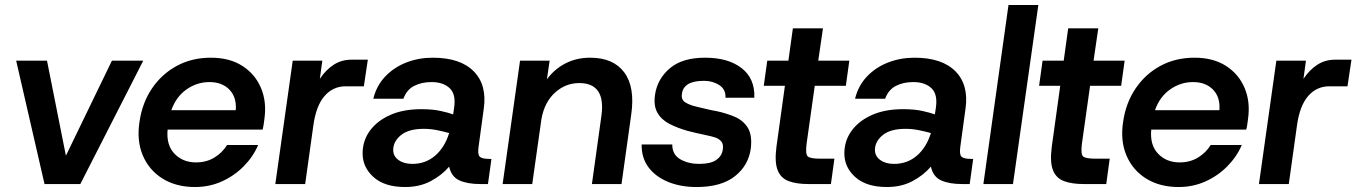

<svg xmlns="http://www.w3.org/2000/svg" viewBox="-20 -740 5454 772"><path d="M159 0 45 -496H169L245 -114L430 -496H556L303 0Z M764 12Q688 12 633.5 -22Q579 -56 554 -115.5Q529 -175 541 -251Q552 -327 591.5 -385Q631 -443 691.5 -475.5Q752 -508 828 -508Q903 -508 954.5 -475Q1006 -442 1029.5 -386Q1053 -330 1043 -261Q1042 -253 1040.5 -242Q1039 -231 1036 -219H654Q648 -157 681.5 -122Q715 -87 768 -87Q810 -87 842 -106.5Q874 -126 893 -157H1018Q998 -110 960 -71.5Q922 -33 872 -10.5Q822 12 764 12ZM822 -410Q772 -410 730 -380.5Q688 -351 669 -297H928Q932 -349 902.5 -379.5Q873 -410 822 -410Z M1087 0 1157 -496H1276L1266 -423Q1290 -459 1321.5 -479.5Q1353 -500 1393 -500H1459L1443 -393H1370Q1319 -393 1285 -354Q1251 -315 1240 -236L1207 0Z M1609 12Q1527 12 1482.5 -27.5Q1438 -67 1438 -123Q1438 -174 1467 -214Q1496 -254 1548.5 -277.5Q1601 -301 1674 -301Q1719 -301 1751 -294Q1783 -287 1802 -280L1806 -307Q1814 -361 1788 -385.5Q1762 -410 1715 -410Q1675 -410 1645 -394.5Q1615 -379 1602 -343H1481Q1494 -396 1529.5 -433Q1565 -470 1614.5 -489Q1664 -508 1720 -508Q1831 -508 1885 -453Q1939 -398 1925 -302L1904 -148Q1900 -118 1909.5 -109.5Q1919 -101 1949 -101H1956L1942 0H1911Q1860 0 1827.5 -14.5Q1795 -29 1786 -70Q1756 -35 1711.5 -11.5Q1667 12 1609 12ZM1561 -137Q1561 -112 1582.5 -96.5Q1604 -81 1638 -81Q1691 -81 1729.5 -114Q1768 -147 1786 -205Q1765 -211 1738 -216.5Q1711 -222 1684 -222Q1623 -222 1592 -196.5Q1561 -171 1561 -137Z M2360 0 2398 -273Q2417 -406 2309 -406Q2254 -406 2211.5 -367.5Q2169 -329 2157 -261L2120 0H2001L2071 -496H2190L2179 -421Q2209 -462 2253.5 -485Q2298 -508 2353 -508Q2446 -508 2490 -449Q2534 -390 2518 -279L2479 0Z M2781 12Q2716 12 2665.5 -9Q2615 -30 2587 -68Q2559 -106 2560 -159H2683Q2683 -118 2715.5 -99.5Q2748 -81 2791 -81Q2837 -81 2859.5 -96.5Q2882 -112 2886 -137Q2890 -160 2880 -171.5Q2870 -183 2853.5 -188Q2837 -193 2821 -196Q2803 -200 2780.5 -205Q2758 -210 2744 -214Q2705 -225 2672.5 -241.5Q2640 -258 2623.5 -286.5Q2607 -315 2614 -361Q2624 -424 2674 -466Q2724 -508 2815 -508Q2908 -508 2962 -466Q3016 -424 3013 -347H2897Q2899 -380 2872.5 -397.5Q2846 -415 2811 -415Q2768 -415 2746.5 -401.5Q2725 -388 2722 -363Q2718 -340 2734.5 -329Q2751 -318 2781 -311Q2797 -307 2823 -301Q2849 -295 2862 -293Q2899 -285 2933 -271Q2967 -257 2986 -227.5Q3005 -198 2999 -144Q2990 -75 2935 -31.5Q2880 12 2781 12Z M3230 0Q3182 0 3150.5 -12Q3119 -24 3106.5 -56.5Q3094 -89 3102 -150L3136 -395H3051L3065 -496H3150L3168 -626H3289L3270 -496H3395L3381 -395H3256L3223 -161Q3218 -120 3228 -111Q3238 -102 3278 -102H3335L3321 0Z M3546 12Q3464 12 3419.5 -27.5Q3375 -67 3375 -123Q3375 -174 3404 -214Q3433 -254 3485.5 -277.5Q3538 -301 3611 -301Q3656 -301 3688 -294Q3720 -287 3739 -280L3743 -307Q3751 -361 3725 -385.5Q3699 -410 3652 -410Q3612 -410 3582 -394.5Q3552 -379 3539 -343H3418Q3431 -396 3466.5 -433Q3502 -470 3551.5 -489Q3601 -508 3657 -508Q3768 -508 3822 -453Q3876 -398 3862 -302L3841 -148Q3837 -118 3846.5 -109.5Q3856 -101 3886 -101H3893L3879 0H3848Q3797 0 3764.5 -14.5Q3732 -29 3723 -70Q3693 -35 3648.5 -11.5Q3604 12 3546 12ZM3498 -137Q3498 -112 3519.5 -96.5Q3541 -81 3575 -81Q3628 -81 3666.5 -114Q3705 -147 3723 -205Q3702 -211 3675 -216.5Q3648 -222 3621 -222Q3560 -222 3529 -196.5Q3498 -171 3498 -137Z M3934 0 4035 -720H4155L4053 0Z M4337 0Q4289 0 4257.5 -12Q4226 -24 4213.5 -56.5Q4201 -89 4209 -150L4243 -395H4158L4172 -496H4257L4275 -626H4396L4377 -496H4502L4488 -395H4363L4330 -161Q4325 -120 4335 -111Q4345 -102 4385 -102H4442L4428 0Z M4719 12Q4643 12 4588.5 -22Q4534 -56 4509 -115.5Q4484 -175 4496 -251Q4507 -327 4546.5 -385Q4586 -443 4646.5 -475.5Q4707 -508 4783 -508Q4858 -508 4909.5 -475Q4961 -442 4984.5 -386Q5008 -330 4998 -261Q4997 -253 4995.5 -242Q4994 -231 4991 -219H4609Q4603 -157 4636.5 -122Q4670 -87 4723 -87Q4765 -87 4797 -106.5Q4829 -126 4848 -157H4973Q4953 -110 4915 -71.5Q4877 -33 4827 -10.5Q4777 12 4719 12ZM4777 -410Q4727 -410 4685 -380.5Q4643 -351 4624 -297H4883Q4887 -349 4857.5 -379.5Q4828 -410 4777 -410Z M5042 0 5112 -496H5231L5221 -423Q5245 -459 5276.5 -479.5Q5308 -500 5348 -500H5414L5398 -393H5325Q5274 -393 5240 -354Q5206 -315 5195 -236L5162 0Z"/></svg>

Font: Host Grotesk SemiBold
Style: Italic
Weight: 600
Italic angle: -8°
Designer: Doğukan Karapınar based on Poppins by Indian Type Foundry, Jonny Pinhorn
Foundry: Element Type
Version: Version 1.001; ttfautohint (v1.8.4.7-5d5b)